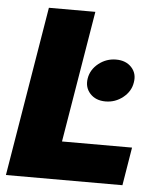

<svg xmlns="http://www.w3.org/2000/svg" viewBox="-52 -774 690 820"><g transform="rotate(5 292.5 -364.0)"><path d="M3.9 0 124.5 -727.5H323.7L230 -163.6H530.3L503.4 0ZM399.9 -350.1Q357.9 -350.1 333.7 -376.5Q309.6 -402.8 315.9 -441.4Q322.3 -480 355.2 -506.1Q388.2 -532.2 430.2 -532.2Q472.2 -532.2 496.3 -506.1Q520.5 -480 513.7 -441.4Q507.8 -402.8 474.9 -376.5Q441.9 -350.1 399.9 -350.1Z"/></g></svg>

Font: Inter 20pt Black
Style: Italic
Weight: 900
Italic angle: -9.3988°
Version: Version 4.001;git-66647c0bb